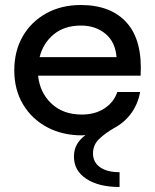

<svg xmlns="http://www.w3.org/2000/svg" viewBox="-20 -529 619 766"><path d="M448 -162H539Q531 -116 504.5 -78.5Q478 -41 435 -18Q400 2 375.5 25.5Q351 49 351 83Q351 118 379 138Q407 158 457 158V217Q374 217 324.5 184.5Q275 152 275 96Q275 68 287 47Q299 26 321 10Q314 11 307 11Q229 11 168 -21.5Q107 -54 72 -112.5Q37 -171 37 -248Q37 -326 71 -384.5Q105 -443 165 -476Q225 -509 302 -509Q423 -509 486 -438Q549 -367 541 -227H132Q139 -159 185.5 -115.5Q232 -72 306 -72Q360 -72 397.5 -97Q435 -122 448 -162ZM303 -427Q237 -427 194.5 -392Q152 -357 138 -301H445Q440 -362 400.5 -394.5Q361 -427 303 -427Z"/></svg>

Font: Syne Medium
Style: Regular
Weight: 500
Designer: Lucas Descroix
Foundry: Bonjour Monde
Version: Version 2.200; ttfautohint (v1.8.4)